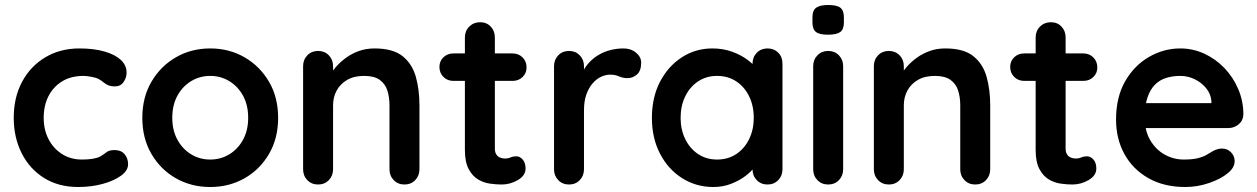

<svg xmlns="http://www.w3.org/2000/svg" viewBox="-20 -739 5035 769"><path d="M298 -545Q355 -545 397.5 -533Q440 -521 463.5 -499.5Q487 -478 487 -448Q487 -428 475 -410.5Q463 -393 440 -393Q424 -393 413.5 -397.5Q403 -402 395 -409Q387 -416 376 -422Q366 -428 345.5 -431.5Q325 -435 315 -435Q264 -435 228.5 -413Q193 -391 174 -353.5Q155 -316 155 -267Q155 -219 174.5 -181.5Q194 -144 228.5 -122Q263 -100 308 -100Q333 -100 351 -103Q369 -106 381 -112Q395 -120 406 -129Q417 -138 439 -138Q465 -138 479 -121.5Q493 -105 493 -81Q493 -56 465 -35.5Q437 -15 391.5 -2.5Q346 10 293 10Q214 10 156 -26.5Q98 -63 66.5 -126Q35 -189 35 -267Q35 -349 68.5 -411.5Q102 -474 161.5 -509.5Q221 -545 298 -545Z M1094 -267Q1094 -185 1057.5 -122.5Q1021 -60 959.5 -25Q898 10 822 10Q746 10 684.5 -25Q623 -60 586.5 -122.5Q550 -185 550 -267Q550 -349 586.5 -411.5Q623 -474 684.5 -509.5Q746 -545 822 -545Q898 -545 959.5 -509.5Q1021 -474 1057.5 -411.5Q1094 -349 1094 -267ZM974 -267Q974 -318 953.5 -355.5Q933 -393 898.5 -414Q864 -435 822 -435Q780 -435 745.5 -414Q711 -393 690.5 -355.5Q670 -318 670 -267Q670 -217 690.5 -179.5Q711 -142 745.5 -121Q780 -100 822 -100Q864 -100 898.5 -121Q933 -142 953.5 -179.5Q974 -217 974 -267Z M1480 -545Q1554 -545 1592.5 -514Q1631 -483 1645.5 -431.5Q1660 -380 1660 -317V-61Q1660 -35 1643 -17.5Q1626 0 1600 0Q1574 0 1557 -17.5Q1540 -35 1540 -61V-317Q1540 -350 1531.5 -376.5Q1523 -403 1501 -419Q1479 -435 1438 -435Q1398 -435 1370.5 -419Q1343 -403 1328.5 -376.5Q1314 -350 1314 -317V-61Q1314 -35 1297 -17.5Q1280 0 1254 0Q1228 0 1211 -17.5Q1194 -35 1194 -61V-474Q1194 -500 1211 -517.5Q1228 -535 1254 -535Q1280 -535 1297 -517.5Q1314 -500 1314 -474V-431L1299 -434Q1308 -451 1325 -470.5Q1342 -490 1365 -507Q1388 -524 1417 -534.5Q1446 -545 1480 -545Z M1796 -525H2033Q2057 -525 2073 -509Q2089 -493 2089 -469Q2089 -446 2073 -430.5Q2057 -415 2033 -415H1796Q1772 -415 1756 -431Q1740 -447 1740 -471Q1740 -494 1756 -509.5Q1772 -525 1796 -525ZM1903 -650Q1929 -650 1945.5 -632.5Q1962 -615 1962 -589V-144Q1962 -130 1967.5 -121Q1973 -112 1982.5 -108Q1992 -104 2003 -104Q2015 -104 2025 -108.5Q2035 -113 2048 -113Q2062 -113 2073.5 -100Q2085 -87 2085 -64Q2085 -36 2054.5 -18Q2024 0 1989 0Q1968 0 1942.5 -3.5Q1917 -7 1894.5 -20.5Q1872 -34 1857 -62Q1842 -90 1842 -139V-589Q1842 -615 1859.5 -632.5Q1877 -650 1903 -650Z M2259 0Q2233 0 2216 -17.5Q2199 -35 2199 -61V-474Q2199 -500 2216 -517.5Q2233 -535 2259 -535Q2285 -535 2302 -517.5Q2319 -500 2319 -474V-380L2312 -447Q2323 -471 2340.5 -489.5Q2358 -508 2380 -520.5Q2402 -533 2427 -539Q2452 -545 2477 -545Q2507 -545 2527.5 -528Q2548 -511 2548 -488Q2548 -455 2531 -440.5Q2514 -426 2494 -426Q2475 -426 2459.5 -433Q2444 -440 2424 -440Q2406 -440 2387.5 -431.5Q2369 -423 2353.5 -405Q2338 -387 2328.5 -360.5Q2319 -334 2319 -298V-61Q2319 -35 2302 -17.5Q2285 0 2259 0Z M3054 -545Q3080 -545 3097 -528Q3114 -511 3114 -484V-61Q3114 -35 3097 -17.5Q3080 0 3054 0Q3028 0 3011 -17.5Q2994 -35 2994 -61V-110L3016 -101Q3016 -88 3002 -69.5Q2988 -51 2964 -33Q2940 -15 2907.5 -2.5Q2875 10 2837 10Q2768 10 2712 -25.5Q2656 -61 2623.5 -123.5Q2591 -186 2591 -267Q2591 -349 2623.5 -411.5Q2656 -474 2711 -509.5Q2766 -545 2833 -545Q2876 -545 2912 -532Q2948 -519 2974.5 -499Q3001 -479 3015.5 -458.5Q3030 -438 3030 -424L2994 -411V-484Q2994 -510 3011 -527.5Q3028 -545 3054 -545ZM2852 -100Q2896 -100 2929 -122Q2962 -144 2980.5 -182Q2999 -220 2999 -267Q2999 -315 2980.5 -353Q2962 -391 2929 -413Q2896 -435 2852 -435Q2809 -435 2776 -413Q2743 -391 2724.5 -353Q2706 -315 2706 -267Q2706 -220 2724.5 -182Q2743 -144 2776 -122Q2809 -100 2852 -100Z M3357 -61Q3357 -35 3340 -17.5Q3323 0 3297 0Q3271 0 3254 -17.5Q3237 -35 3237 -61V-474Q3237 -500 3254 -517.5Q3271 -535 3297 -535Q3323 -535 3340 -517.5Q3357 -500 3357 -474ZM3296 -600Q3262 -600 3248 -611Q3234 -622 3234 -650V-669Q3234 -698 3249.5 -708.5Q3265 -719 3297 -719Q3332 -719 3346 -708Q3360 -697 3360 -669V-650Q3360 -621 3345 -610.5Q3330 -600 3296 -600Z M3766 -545Q3840 -545 3878.5 -514Q3917 -483 3931.5 -431.5Q3946 -380 3946 -317V-61Q3946 -35 3929 -17.5Q3912 0 3886 0Q3860 0 3843 -17.5Q3826 -35 3826 -61V-317Q3826 -350 3817.5 -376.5Q3809 -403 3787 -419Q3765 -435 3724 -435Q3684 -435 3656.5 -419Q3629 -403 3614.5 -376.5Q3600 -350 3600 -317V-61Q3600 -35 3583 -17.5Q3566 0 3540 0Q3514 0 3497 -17.5Q3480 -35 3480 -61V-474Q3480 -500 3497 -517.5Q3514 -535 3540 -535Q3566 -535 3583 -517.5Q3600 -500 3600 -474V-431L3585 -434Q3594 -451 3611 -470.5Q3628 -490 3651 -507Q3674 -524 3703 -534.5Q3732 -545 3766 -545Z M4082 -525H4319Q4343 -525 4359 -509Q4375 -493 4375 -469Q4375 -446 4359 -430.5Q4343 -415 4319 -415H4082Q4058 -415 4042 -431Q4026 -447 4026 -471Q4026 -494 4042 -509.5Q4058 -525 4082 -525ZM4189 -650Q4215 -650 4231.5 -632.5Q4248 -615 4248 -589V-144Q4248 -130 4253.5 -121Q4259 -112 4268.5 -108Q4278 -104 4289 -104Q4301 -104 4311 -108.5Q4321 -113 4334 -113Q4348 -113 4359.5 -100Q4371 -87 4371 -64Q4371 -36 4340.5 -18Q4310 0 4275 0Q4254 0 4228.5 -3.5Q4203 -7 4180.5 -20.5Q4158 -34 4143 -62Q4128 -90 4128 -139V-589Q4128 -615 4145.5 -632.5Q4163 -650 4189 -650Z M4727 10Q4642 10 4579.5 -25.5Q4517 -61 4483.5 -122Q4450 -183 4450 -260Q4450 -350 4486.5 -413.5Q4523 -477 4582 -511Q4641 -545 4707 -545Q4758 -545 4803.5 -524Q4849 -503 4884 -466.5Q4919 -430 4939.5 -382Q4960 -334 4960 -280Q4959 -256 4941 -241Q4923 -226 4899 -226H4517L4487 -326H4854L4832 -306V-333Q4830 -362 4811.5 -385Q4793 -408 4765.5 -421.5Q4738 -435 4707 -435Q4677 -435 4651 -427Q4625 -419 4606 -400Q4587 -381 4576 -349Q4565 -317 4565 -268Q4565 -214 4587.5 -176.5Q4610 -139 4645.5 -119.5Q4681 -100 4721 -100Q4758 -100 4780 -106Q4802 -112 4815.5 -120.5Q4829 -129 4840 -135Q4858 -144 4874 -144Q4896 -144 4910.5 -129Q4925 -114 4925 -94Q4925 -67 4897 -45Q4871 -23 4824 -6.5Q4777 10 4727 10Z"/></svg>

Font: Quicksand Light
Style: Bold
Weight: 700
Version: Version 3.004